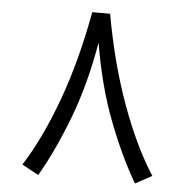

<svg xmlns="http://www.w3.org/2000/svg" viewBox="-48 -670 704 721"><g transform="rotate(5 304.0 -309.5)"><path d="M271 -622.6H338.4Q371.1 -439 426.3 -287.1Q481.4 -135.3 549.3 -29.8L486.8 4.4Q429.2 -94.2 380.1 -222.7Q331.1 -351.1 304.7 -510.7Q277.3 -351.6 228.3 -222.7Q179.2 -93.8 122.1 4.4L59.6 -29.8Q127 -135.3 182.4 -287.1Q237.8 -439 271 -622.6Z"/></g></svg>

Font: Vazir Light
Style: Light
Weight: 300
Designer: Saber Rastikerdar
Foundry: Saber Rastikerdar
Version: Version 30.0.0